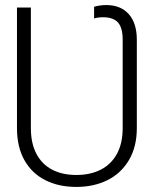

<svg xmlns="http://www.w3.org/2000/svg" viewBox="-20 -737 615 768"><path d="M47.9 -224.6V-707H103.5V-224.6Q103.5 -163.6 125.7 -121.6Q147.9 -79.6 188.7 -58.3Q229.5 -37.1 285.2 -37.1Q341.8 -37.1 383.5 -58.6Q425.3 -80.1 448 -122.1Q470.7 -164.1 470.7 -224.6V-578.1Q470.7 -626 451.9 -647Q433.1 -668 392.6 -668Q371.1 -668 356.4 -663.1V-710Q380.4 -716.8 405.3 -716.8Q462.4 -716.8 494.9 -680.7Q527.3 -644.5 527.3 -578.1V-224.6Q527.3 -150.4 496.1 -97.2Q464.8 -43.9 410.2 -16.6Q355.5 10.7 285.2 10.7Q214.8 10.7 161.1 -16.4Q107.4 -43.5 77.6 -96.4Q47.9 -149.4 47.9 -224.6Z"/></svg>

Font: Pretendard JP ExtraLight
Style: Regular
Weight: 200
Designer: Base glyphs from Inter by Rasmus Andersson; Hangeul glyphs from Noto Sans CJK(Source Han Sans) by Jang Soo-young and Kan
Foundry: Kil Hyung-jin
Version: Version 1.309